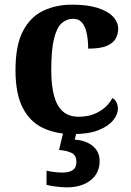

<svg xmlns="http://www.w3.org/2000/svg" viewBox="-20 -569 567 829"><path d="M295.2 10Q221.6 10 165.8 -16.3Q109.9 -42.5 78.4 -103Q46.9 -163.5 46.9 -266.2Q46.9 -374.3 79.6 -435.8Q112.3 -497.3 167.7 -523.1Q223.1 -548.9 291.9 -548.9Q357.1 -548.9 401.2 -535Q445.2 -521.1 467.8 -497.4Q490.3 -473.8 490.3 -444Q490.3 -422.7 479.7 -402.9Q469.1 -383.1 441.2 -371Q413.3 -359 360.7 -359Q360.7 -393.9 354.9 -423Q349.2 -452.2 335.2 -470.1Q321.3 -487.9 296 -487.9Q267.3 -487.9 246 -468.5Q224.8 -449 213 -401.1Q201.3 -353.1 201.3 -267.2Q201.3 -199.6 213.6 -154.7Q225.9 -109.7 252 -87.3Q278 -64.9 319.8 -64.9Q354.9 -64.9 383.5 -75.6Q412.1 -86.3 433.1 -105Q454 -123.6 465 -145.9Q477.6 -138.7 483.3 -126.3Q489 -113.9 489 -99.9Q489 -75.2 468.5 -49.7Q448.1 -24.2 405.6 -7.1Q363.2 10 295.2 10ZM267.8 240Q251.8 240 225.3 237Q198.9 234 180.9 229V168.1Q198.9 172.1 217.4 174.1Q235.9 176.1 248.9 176.1Q277.9 176.1 293.9 165.6Q309.9 155 309.9 130Q309.9 101 288.4 90.9Q266.9 80.9 234.9 78.6L255.9 -9H312.8L302.8 34Q335.8 36 359.9 48Q384 60 397.1 79.5Q410.2 99 410.2 126Q410.2 179 371 209.5Q331.8 240 267.8 240Z"/></svg>

Font: Noto Serif Lao
Style: Regular
Weight: 400
Designer: Monotype Design Team
Foundry: Monotype Imaging Inc.
Version: Version 2.003